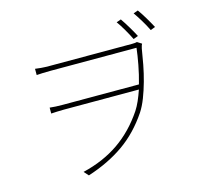

<svg xmlns="http://www.w3.org/2000/svg" viewBox="-120 -947 1196 1130"><g transform="rotate(-15 478.0 -381.5)"><path d="M747 -657Q733 -686 713 -720.5Q693 -755 676 -778L704 -788Q720 -765 740.5 -731Q761 -697 776 -668ZM731 -632Q751 -632 761 -635L788 -618Q786 -614 783.5 -608Q781 -602 779 -591Q772 -546 762.5 -496Q753 -446 739.5 -397.5Q726 -349 709 -305Q692 -261 671 -229Q600 -123 506 -57Q412 9 285 50L260 22Q386 -8 481 -73.5Q576 -139 647 -245Q662 -268 675 -297.5Q688 -327 700 -362H243Q220 -362 201.5 -361Q183 -360 165 -359V-395Q183 -393 201.5 -392Q220 -391 243 -391H708Q724 -447 734.5 -503Q745 -559 750 -603H228Q199 -603 177 -602Q155 -601 141 -600V-638Q152 -636 176 -634Q200 -632 228 -632ZM814 -813Q831 -790 851 -756.5Q871 -723 887 -693L858 -682Q843 -713 823 -746Q803 -779 786 -803Z"/></g></svg>

Font: Kinto Sans Thin
Style: Regular
Weight: 100
Designer: Authors: Ryoko NISHIZUKA  (kana & ideographs); Paul D. Hunt (Latin, Greek & Cyrillic); Wenlong ZHANG  (bopomofo); Sandol
Foundry: Adobe Systems Incorporated, ookami Inc.
Version: Version 0.001